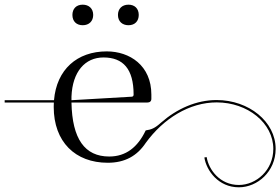

<svg xmlns="http://www.w3.org/2000/svg" viewBox="-195 -689 1200 822"><path d="M159 -669C131 -669 115 -651 115 -625C115 -597 133 -581 159 -581C187 -581 204 -599 204 -625C204 -653 185 -669 159 -669ZM355 -669C327 -669 310 -651 310 -625C310 -597 329 -581 355 -581C383 -581 399 -599 399 -625C399 -653 381 -669 355 -669ZM111 -260V-275C115 -382 169 -443 248 -443C332 -443 377 -394 377 -284C377 -278 374 -275.3 369 -275ZM111 -250H435C446 -250 453 -255 453 -266V-284C453 -409 360 -469 262 -469C135.1 -469 47.3 -391.5 36.2 -260H-175V-250H35.5C35.2 -243.8 35 -237.4 35 -231C35 -82 127 7.8 266.3 7.8C339.7 7.8 391.7 -21.3 429.1 -77.4C504.5 -181.2 615.5 -250.6 732.7 -250.6C865.3 -250.6 975.1 -162.1 975.1 -51.7C975.1 39.9 901.7 102.9 827.5 102.9C745.8 102.9 698.1 36.4 689.8 -16.4L679.9 -14.9C688.8 41.8 740.2 112.9 827.6 112.9C907.1 112.9 985.1 45.6 985.1 -51.8C985.1 -168.1 870.4 -260.7 732.5 -260.7C645.7 -260.7 562.7 -223.8 494.3 -163.9C467.7 -139.7 453 -134.3 428.8 -130.7C394.6 -58.8 344.3 -18.9 272.5 -18.9C168 -19 114 -94 111 -250Z"/></svg>

Font: FoglihtenNo04
Style: Regular
Weight: 500
Designer: gluk (gluksza@wp.pl)
Foundry: gluk (gluksza@wp.pl)
Version: Version 0.70